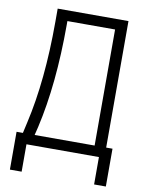

<svg xmlns="http://www.w3.org/2000/svg" viewBox="-95 -801 766 1015"><g transform="rotate(10 287.5 -294.0)"><path d="M30 147V-56H64L77 -114Q131 -349 131 -664V-735H511V-56H545V147H482V0H93V147ZM127 -56H449V-679H193V-659Q193 -341 138 -101Z"/></g></svg>

Font: Jozsika Light
Style: Regular
Weight: 300
Monospace: yes
Designer: Belleve Invis
Foundry: Belleve Invis
Version: 2.1.0